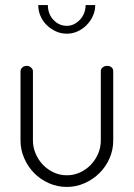

<svg xmlns="http://www.w3.org/2000/svg" viewBox="-20 -732 528 758"><path d="M244 6Q206 6 172.5 -9Q139 -24 114.5 -49Q90 -74 75.5 -107.5Q61 -141 61 -177V-451Q61 -459 68 -465.5Q75 -472 86 -472Q95 -472 102.5 -465.5Q110 -459 110 -451V-177Q110 -151 120.5 -126Q131 -101 149 -82Q167 -63 191.5 -51.5Q216 -40 244 -40Q272 -40 296.5 -51.5Q321 -63 339 -82Q357 -101 367.5 -125.5Q378 -150 378 -177V-452Q378 -460 385.5 -466Q393 -472 403 -472Q414 -472 420.5 -466Q427 -460 427 -452V-177Q427 -140 412.5 -107Q398 -74 373 -49Q348 -24 314.5 -9Q281 6 244 6ZM356 -712Q356 -689 346.5 -668.5Q337 -648 321.5 -632.5Q306 -617 286 -608Q266 -599 244 -599Q221 -599 201 -608Q181 -617 165 -632.5Q149 -648 140 -668.5Q131 -689 131 -712H169Q169 -677 191 -653.5Q213 -630 244 -630Q259 -630 272 -636.5Q285 -643 295.5 -654Q306 -665 312 -680Q318 -695 318 -712Z"/></svg>

Font: AkaAcidDosis
Style: Light
Weight: 300
Designer: Edgar Tolentino, Pablo Impallari, Igino Marini, Aka-Acid
Foundry: Edgar Tolentino, Pablo Impallari, Igino Marini, Aka-Acid
Version: Version 1.007